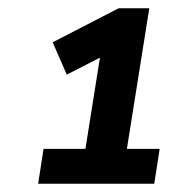

<svg xmlns="http://www.w3.org/2000/svg" viewBox="-20 -725 420 463"><path d="M72 -282 85 -366H186L221 -586L141 -545L107 -623L266 -705H340L286 -366H365L352 -282Z"/></svg>

Font: Nunito Sans
Style: Bold Italic
Weight: 700
Italic angle: -9°
Designer: Vernon Adams
Foundry: Vernon Adams
Version: Version 3.006; ttfautohint (v1.8.3)